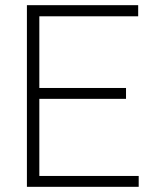

<svg xmlns="http://www.w3.org/2000/svg" viewBox="-20 -722 586 742"><path d="M84 -702H514V-659H132V-382H467V-340H132V-42H516V0H84Z"/></svg>

Font: Freesentation 2 ExtraLight
Style: Regular
Weight: 260
Designer: glyphs from Roboto by Christian Robertson / Hangul glyphs from Noto Sans CJK(Source Han Sans) by Jang Soo-young and Kang
Foundry: PT&
Version: Version 2.001